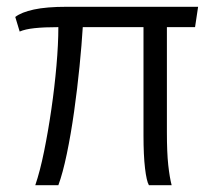

<svg xmlns="http://www.w3.org/2000/svg" viewBox="-20 -546 636 566"><path d="M84 0Q98 -41 110 -100Q122 -159 131.5 -224.5Q141 -290 146.5 -353Q152 -416 152 -466Q110 -466 82 -463Q54 -460 38 -453L25 -496Q43 -510 80 -518Q117 -526 177 -526H564L555 -466H472V-156Q472 -96 476 -59.5Q480 -23 486 0H419Q412 -12 407.5 -50Q403 -88 403 -147V-466H224Q221 -416 214.5 -350.5Q208 -285 198.5 -217.5Q189 -150 177 -92.5Q165 -35 152 0Z"/></svg>

Font: Archivo SemiCondensed Light
Style: Regular
Weight: 300
Width: 4
Designer: Hector Gatti
Foundry: Omnibus-Type
Version: Version 2.001